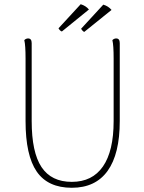

<svg xmlns="http://www.w3.org/2000/svg" viewBox="-20 -877 682 909"><path d="M547 -304Q547 -148 489.5 -68Q432 12 320 12Q207 12 154 -64.5Q101 -141 101 -304V-600Q101 -663 95 -687Q103 -695 113 -695Q130 -695 130 -673V-304Q130 -156 176.5 -86Q223 -16 320 -16Q417 -16 467.5 -89Q518 -162 518 -304V-600Q518 -663 512 -687Q520 -695 530 -695Q547 -695 547 -673ZM273 -728Q268 -729 263.5 -734Q259 -739 257 -743L362 -857Q386 -850 401 -832ZM379 -726Q375 -727 370.5 -732Q366 -737 364 -741L469 -855Q493 -848 508 -830Z"/></svg>

Font: Arima Madurai Thin
Style: Regular
Weight: 250
Designer: Joana Correia and Natanael Gama
Foundry: NDISCOVER
Version: Version 1.019; ttfautohint (v1.5) -l 7 -r 28 -G 50 -x 13 -D 